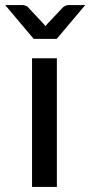

<svg xmlns="http://www.w3.org/2000/svg" viewBox="-54 -738 356 758"><path d="M170.5 -508V0H72.5V-508ZM282.5 -718 170 -584.5H79L-33.5 -718H34.5Q40.5 -718 46.2 -715.8Q52 -713.5 55.5 -710.5L116.5 -645.5Q121 -641 125.5 -635Q130 -641 134.5 -645.5L196 -710.5Q199.5 -713 205.2 -715.5Q211 -718 217 -718Z"/></svg>

Font: Lato 2
Style: Regular
Weight: 500
Designer: Lukasz Dziedzic with Adam Twardoch and Botio Nikoltchev
Foundry: tyPoland Lukasz Dziedzic
Version: Version 2.015; 2015-08-06; http://www.latofonts.com/